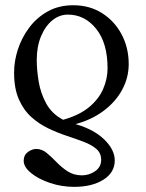

<svg xmlns="http://www.w3.org/2000/svg" viewBox="-20 -480 555 732"><path d="M268.1 -6.8Q337.9 13.2 377.7 52Q417.5 90.8 417.5 131.8Q417.5 177.7 374.3 205.1Q331.1 232.4 262.7 232.4Q214.8 232.4 170.7 217.5Q126.5 202.6 98.4 179.7Q70.3 156.7 70.3 132.8Q70.3 111.3 86.2 99.6Q102.1 87.9 118.7 87.9Q139.6 87.9 158 103Q176.3 118.2 195.3 137.9Q214.4 157.7 237.3 172.9Q260.3 188 291 188.5H292Q319.8 188.5 342.8 172.6Q365.7 156.7 365.7 129.4Q365.7 104 347.7 88.1Q329.6 72.3 300 61Q270.5 49.8 235.1 38.1Q199.7 26.4 164.3 9.5Q128.9 -7.3 99.4 -33.9Q69.8 -60.5 51.8 -101.6Q33.7 -142.6 33.7 -203.6Q33.7 -247.1 48.3 -292Q63 -336.9 91.6 -375Q120.1 -413.1 162.1 -436.5Q204.1 -460 259.3 -460Q321.8 -460 369.4 -429.7Q417 -399.4 443.8 -348.6Q470.7 -297.9 470.7 -235.8Q470.7 -184.1 445.8 -137.9Q420.9 -91.8 375.2 -57.6Q329.6 -23.4 268.1 -6.8ZM120.1 -251Q120.1 -213.9 127.4 -169.2Q134.8 -124.5 156.5 -85Q178.2 -45.4 220.7 -23.4Q282.2 -40.5 319.6 -71.5Q356.9 -102.5 373.5 -141.4Q390.1 -180.2 390.1 -219.7Q390.1 -315.9 346.7 -370.1Q303.2 -424.3 238.8 -424.3Q206.5 -424.3 179.7 -402.6Q152.8 -380.9 136.5 -341.8Q120.1 -302.7 120.1 -251Z"/></svg>

Font: BabelStone Roman
Style: Regular
Weight: 400
Designer: Walt Agee, Victor Gaultney, Peter Martin, Debbi Hosken, Becca Hirsbrunner (SIL); Andrew West (BabelStone)
Foundry: BabelStone
Version: Version 16.000